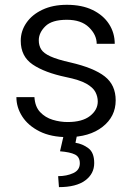

<svg xmlns="http://www.w3.org/2000/svg" viewBox="-20 -558 552 795"><path d="M384.8 -137.7Q384.8 -158.2 375 -177Q365.2 -195.8 337.2 -211.7Q309.1 -227.5 253.4 -238.8Q165 -257.3 115.5 -290.8Q65.9 -324.2 65.9 -389.2Q65.9 -429.7 89.4 -463.6Q112.8 -497.6 155.8 -517.8Q198.7 -538.1 256.8 -538.1Q319.3 -538.1 363.5 -516.6Q407.7 -495.1 431.4 -458.5Q455.1 -421.9 455.1 -376.5H380.4Q380.4 -413.6 348.4 -444.8Q316.4 -476.1 256.8 -476.1Q194.8 -476.1 167.7 -449.2Q140.6 -422.4 140.6 -391.1Q140.6 -369.6 150.6 -353.5Q160.6 -337.4 189 -324.5Q217.3 -311.5 272 -299.3Q368.7 -276.9 413.8 -241.5Q459 -206.1 459 -142.6Q459 -75.2 404.5 -32.7Q350.1 9.8 259.8 9.8Q191.4 9.8 144 -13.9Q96.7 -37.6 72.3 -75.4Q47.9 -113.3 47.9 -155.8H122.6Q125 -116.2 146.2 -93.8Q167.5 -71.3 198.2 -62Q229 -52.7 259.8 -52.7Q320.8 -52.7 352.8 -77.9Q384.8 -103 384.8 -137.7ZM243.2 4.4H298.3L292.5 33.2Q321.8 37.6 345.9 55.7Q370.1 73.7 370.1 117.2Q370.1 161.6 332.8 189.2Q295.4 216.8 224.1 216.8L220.7 171.4Q255.9 171.4 283.2 158.9Q310.5 146.5 310.5 118.2Q310.5 91.8 290.5 81.8Q270.5 71.8 228.5 68.4Z"/></svg>

Font: Vazirmatn RD UI Light
Style: Regular
Weight: 300
Designer: Saber Rastikerdar
Foundry: Saber Rastikerdar
Version: Version 33.003